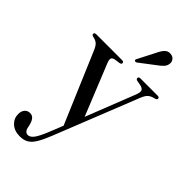

<svg xmlns="http://www.w3.org/2000/svg" viewBox="-276 -741 1058 1058"><g transform="rotate(45 253.0 -212.0)"><path d="M209 113.5 242.5 30 66.5 -384Q56.5 -407.5 44.5 -417.8Q32.5 -428 11 -432Q-0.5 -435 -0.5 -443Q-0.5 -453.5 13 -453.5H214.5Q228.5 -453.5 228.5 -443Q228.5 -434.5 216 -432L186.5 -428Q168 -425 164.5 -414.8Q161 -404.5 170 -383L290 -86.5L402 -371.5Q413 -398.5 408.2 -410.5Q403.5 -422.5 382 -427L356.5 -431.5Q344 -434 344 -443Q344 -453.5 357.5 -453.5H491.5Q505.5 -453.5 505.5 -443Q505.5 -435 493 -431.5Q469 -426.5 456 -415.2Q443 -404 432.5 -377.5L237.5 113Q218 162 201 190.2Q184 218.5 163.5 230.5Q143 242.5 113 242.5Q70.5 242.5 45.2 219Q20 195.5 20 161.5Q20 138 31.8 124.5Q43.5 111 62.5 111Q80 111 90 122.8Q100 134.5 105.5 154L109.5 171Q115 206 139.5 206Q156.5 206 172.2 185.5Q188 165 209 113.5ZM319 -614.5Q331 -640.5 345 -654.8Q359 -669 379 -667Q397.5 -666 407 -653.5Q416.5 -641 415 -627.5Q414 -610 402 -596.5Q390 -583 371.5 -570L281.5 -501.5Q272.5 -496.5 267 -501.5Q262.5 -505.5 268 -515Z"/></g></svg>

Font: Fraunces 72pt
Style: Regular
Weight: 400
Version: Version 1.000;[0bf87f6ff]